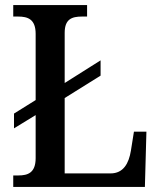

<svg xmlns="http://www.w3.org/2000/svg" viewBox="-20 -734 631 754"><path d="M32 0H549L555 -217H506L494 -142C486 -93 465 -53 414 -53H234V-349L375 -437V-497L234 -408V-605C234 -659 262 -669 302 -669H322V-714H32V-669H51C89 -669 120 -659 120 -601V-341L35 -288V-230L120 -282V-113C120 -55 89 -45 52 -45H32Z"/></svg>

Font: Noto Serif Bengali SemiCondensed
Style: Regular
Weight: 400
Width: 4
Designer: Juan Bruce, Universal Thirst, Indian Type Foundry and the Monotype Design Team.
Foundry: Monotype Imaging Inc.
Version: Version 2.003